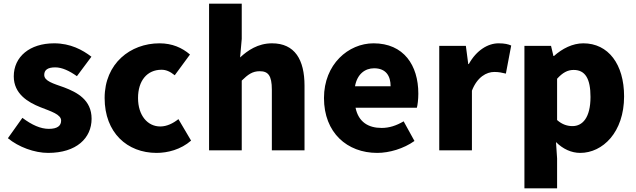

<svg xmlns="http://www.w3.org/2000/svg" viewBox="-20 -819 3463 1046"><path d="M242 14C397 14 479 -67 479 -172C479 -275 400 -316 329 -343C270 -364 221 -377 221 -411C221 -438 240 -452 281 -452C318 -452 358 -433 399 -404L478 -510C430 -547 364 -583 275 -583C142 -583 55 -510 55 -403C55 -308 132 -262 200 -235C258 -212 313 -196 313 -162C313 -134 293 -117 246 -117C201 -117 154 -138 102 -177L23 -66C81 -18 168 14 242 14Z M833 14C893 14 965 -4 1021 -53L952 -170C923 -147 889 -130 853 -130C784 -130 732 -190 732 -285C732 -379 781 -439 860 -439C884 -439 906 -430 932 -409L1015 -522C972 -559 918 -583 849 -583C690 -583 550 -473 550 -285C550 -96 673 14 833 14Z M1119 0H1297V-380C1331 -413 1355 -431 1395 -431C1440 -431 1461 -409 1461 -330V0H1639V-352C1639 -494 1586 -583 1462 -583C1385 -583 1329 -544 1288 -506L1297 -607V-799H1119Z M2035 14C2101 14 2179 -9 2238 -51L2179 -158C2138 -134 2100 -122 2059 -122C1987 -122 1933 -154 1917 -232H2251C2255 -246 2259 -277 2259 -309C2259 -464 2179 -583 2015 -583C1878 -583 1745 -469 1745 -285C1745 -96 1871 14 2035 14ZM1914 -349C1926 -416 1969 -447 2018 -447C2083 -447 2108 -405 2108 -349Z M2373 0H2551V-325C2580 -400 2631 -427 2673 -427C2698 -427 2715 -423 2736 -418L2765 -571C2749 -578 2730 -583 2696 -583C2639 -583 2576 -546 2534 -470H2531L2518 -569H2373Z M2837 207H3015V44L3009 -45C3047 -7 3093 14 3141 14C3263 14 3380 -98 3380 -294C3380 -469 3294 -583 3158 -583C3099 -583 3043 -554 2998 -514H2995L2982 -569H2837ZM3099 -132C3072 -132 3043 -140 3015 -165V-390C3045 -423 3072 -438 3105 -438C3168 -438 3197 -391 3197 -291C3197 -177 3153 -132 3099 -132Z"/></svg>

Font: Noto Sans CJK TC Black
Style: Regular
Weight: 900
Designer: Ryoko NISHIZUKA 西塚涼子 (kana, bopomofo & ideographs); Paul D. Hunt (Latin, Greek & Cyrillic); Sandoll Communications 산돌커뮤니
Foundry: Adobe
Version: Version 2.004;hotconv 1.0.118;makeotfexe 2.5.65603